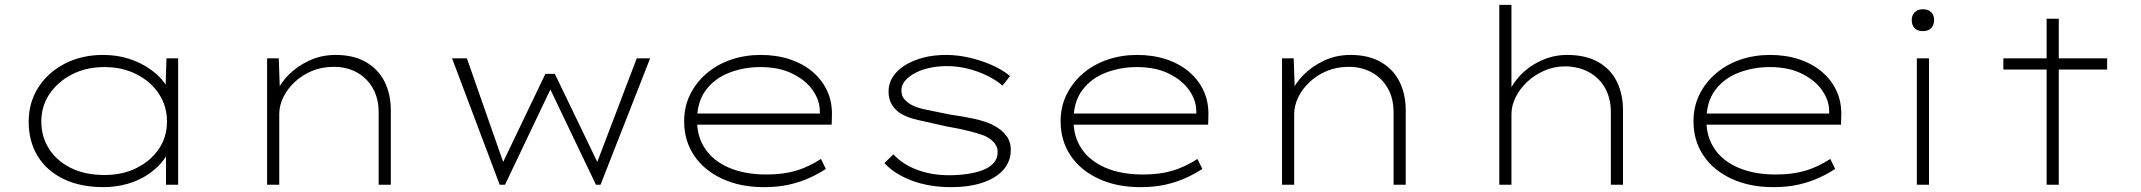

<svg xmlns="http://www.w3.org/2000/svg" viewBox="-20 -760 8809 790"><path d="M406 10Q310 10 240.5 -24Q171 -58 134.5 -118.5Q98 -179 98 -259Q98 -338 137.5 -400Q177 -462 246.5 -498Q316 -534 404 -534Q461 -534 509.5 -518.5Q558 -503 595.5 -477Q633 -451 656 -420Q679 -389 685 -359L660 -367L665 -520H713V0H663V-146L682 -169Q677 -133 652.5 -101Q628 -69 591 -43.5Q554 -18 506 -4Q458 10 406 10ZM410 -40Q485 -40 542.5 -69Q600 -98 633.5 -147Q667 -196 667 -260Q667 -323 634.5 -373Q602 -423 543.5 -453.5Q485 -484 410 -484Q334 -484 275.5 -453.5Q217 -423 183.5 -373Q150 -323 150 -260Q150 -198 181.5 -148Q213 -98 271.5 -69Q330 -40 410 -40Z M1079 0V-520H1127L1132 -378L1118 -380Q1133 -417 1167.5 -452Q1202 -487 1252 -510.5Q1302 -534 1361 -534Q1435 -534 1486 -504.5Q1537 -475 1562.5 -423.5Q1588 -372 1588 -307V0H1538V-298Q1538 -355 1514 -397Q1490 -439 1448.5 -462Q1407 -485 1353 -485Q1304 -485 1263.5 -468Q1223 -451 1192.5 -422.5Q1162 -394 1145.5 -359.5Q1129 -325 1129 -290V0H1105Q1100 0 1094.5 0Q1089 0 1079 0Z M2036 0 1840 -520H1901L2060 -66L2038 -68L2224 -456H2263L2450 -68L2427 -66L2600 -520H2655L2451 0H2432L2222 -439L2269 -443L2058 0Z M3123 10Q3026 10 2951.5 -24.5Q2877 -59 2836 -120Q2795 -181 2795 -261Q2795 -322 2820 -372Q2845 -422 2888 -458.5Q2931 -495 2988 -514.5Q3045 -534 3110 -534Q3175 -534 3229.5 -516Q3284 -498 3323.5 -464.5Q3363 -431 3384 -385Q3405 -339 3403 -282L3402 -247H2837V-293H3375L3354 -283L3353 -307Q3352 -349 3323.5 -389.5Q3295 -430 3240.5 -457Q3186 -484 3109 -484Q3041 -484 2981 -461Q2921 -438 2884.5 -389.5Q2848 -341 2848 -264Q2848 -197 2882 -147Q2916 -97 2980.5 -69.5Q3045 -42 3134 -42Q3203 -42 3255 -57.5Q3307 -73 3358 -106L3378 -65Q3348 -45 3310.5 -28Q3273 -11 3227.5 -0.5Q3182 10 3123 10Z M3894 10Q3803 10 3731.5 -17Q3660 -44 3619 -89L3656 -125Q3695 -83 3754.5 -61Q3814 -39 3885 -39Q3925 -39 3961.5 -44.5Q3998 -50 4025 -60.5Q4052 -71 4068.5 -89.5Q4085 -108 4085 -135Q4085 -175 4032 -201Q4006 -211 3966.5 -221Q3927 -231 3874 -240Q3807 -255 3758 -266Q3709 -277 3681 -296Q3659 -312 3647.5 -333.5Q3636 -355 3636 -384Q3636 -417 3654 -444.5Q3672 -472 3704.5 -492Q3737 -512 3779.5 -523Q3822 -534 3873 -534Q3919 -534 3967.5 -523Q4016 -512 4060.5 -492.5Q4105 -473 4136 -447L4105 -408Q4078 -431 4041 -449Q4004 -467 3962 -477.5Q3920 -488 3875 -488Q3840 -488 3806.5 -481Q3773 -474 3747 -460.5Q3721 -447 3705 -429Q3689 -411 3689 -388Q3689 -368 3698.5 -355Q3708 -342 3726 -331Q3749 -317 3789.5 -309Q3830 -301 3887 -289Q3944 -281 3989 -271Q4034 -261 4063 -247Q4101 -228 4120 -202.5Q4139 -177 4139 -144Q4139 -96 4108.5 -61.5Q4078 -27 4023 -8.5Q3968 10 3894 10Z M4672 10Q4575 10 4500.5 -24.5Q4426 -59 4385 -120Q4344 -181 4344 -261Q4344 -322 4369 -372Q4394 -422 4437 -458.5Q4480 -495 4537 -514.5Q4594 -534 4659 -534Q4724 -534 4778.5 -516Q4833 -498 4872.5 -464.5Q4912 -431 4933 -385Q4954 -339 4952 -282L4951 -247H4386V-293H4924L4903 -283L4902 -307Q4901 -349 4872.5 -389.5Q4844 -430 4789.5 -457Q4735 -484 4658 -484Q4590 -484 4530 -461Q4470 -438 4433.5 -389.5Q4397 -341 4397 -264Q4397 -197 4431 -147Q4465 -97 4529.5 -69.5Q4594 -42 4683 -42Q4752 -42 4804 -57.5Q4856 -73 4907 -106L4927 -65Q4897 -45 4859.5 -28Q4822 -11 4776.5 -0.5Q4731 10 4672 10Z M5255 0V-520H5303L5308 -378L5294 -380Q5309 -417 5343.5 -452Q5378 -487 5428 -510.5Q5478 -534 5537 -534Q5611 -534 5662 -504.5Q5713 -475 5738.5 -423.5Q5764 -372 5764 -307V0H5714V-298Q5714 -355 5690 -397Q5666 -439 5624.5 -462Q5583 -485 5529 -485Q5480 -485 5439.5 -468Q5399 -451 5368.5 -422.5Q5338 -394 5321.5 -359.5Q5305 -325 5305 -290V0H5281Q5276 0 5270.5 0Q5265 0 5255 0Z M6149 0V-740H6199V-368L6179 -350Q6192 -401 6228.5 -442.5Q6265 -484 6317.5 -509Q6370 -534 6428 -534Q6505 -534 6556.5 -504.5Q6608 -475 6633 -423.5Q6658 -372 6658 -307V0H6608V-298Q6608 -355 6584.5 -397Q6561 -439 6519 -462.5Q6477 -486 6421 -487Q6374 -487 6333.5 -469Q6293 -451 6263 -422.5Q6233 -394 6216 -359.5Q6199 -325 6199 -290V0H6174Q6163 0 6157 0Q6151 0 6149 0Z M7276 10Q7179 10 7104.5 -24.5Q7030 -59 6989 -120Q6948 -181 6948 -261Q6948 -322 6973 -372Q6998 -422 7041 -458.5Q7084 -495 7141 -514.5Q7198 -534 7263 -534Q7328 -534 7382.5 -516Q7437 -498 7476.5 -464.5Q7516 -431 7537 -385Q7558 -339 7556 -282L7555 -247H6990V-293H7528L7507 -283L7506 -307Q7505 -349 7476.5 -389.5Q7448 -430 7393.5 -457Q7339 -484 7262 -484Q7194 -484 7134 -461Q7074 -438 7037.5 -389.5Q7001 -341 7001 -264Q7001 -197 7035 -147Q7069 -97 7133.5 -69.5Q7198 -42 7287 -42Q7356 -42 7408 -57.5Q7460 -73 7511 -106L7531 -65Q7501 -45 7463.5 -28Q7426 -11 7380.5 -0.5Q7335 10 7276 10Z M7867 0V-520H7917V0ZM7892 -632Q7870 -632 7858 -644Q7846 -656 7846 -677Q7846 -697 7858 -709.5Q7870 -722 7892 -722Q7914 -722 7926 -710Q7938 -698 7938 -677Q7938 -657 7926 -644.5Q7914 -632 7892 -632Z M8401 0V-683H8451V0ZM8223 -474V-520H8650V-474Z"/></svg>

Font: Lexend Tera ExtraLight
Style: Regular
Weight: 250
Designer: Bonnie Shaver-Troup, Thomas Jockin
Foundry: Lexend
Version: Version 1.007